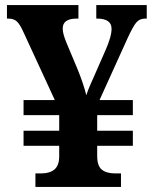

<svg xmlns="http://www.w3.org/2000/svg" viewBox="-20 -734 605 754"><path d="M119.1 0V-53H142.1Q175.1 -53 193.6 -68.3Q212.1 -83.6 212.5 -118.9V-161.3H72.5V-220.5H212.5V-281.8H72.5V-341H195.3L72 -608Q58.6 -638.1 46.4 -649.6Q34.1 -661 12.1 -661H7.3V-714H288V-661H281Q226.3 -661 226.3 -622Q226.3 -610 230.6 -595.3Q234.9 -580.6 242.3 -563L282.2 -468Q295.1 -437 304.6 -408.6Q314.1 -380.1 318.9 -360.1Q321.9 -369.5 326.4 -381.2Q330.9 -392.9 337.1 -406.6Q343.2 -420.2 349.2 -433.8L395.8 -540.1Q406.1 -563.8 412.1 -584.6Q418.1 -605.3 418.1 -621Q418.1 -641 403.8 -651Q389.5 -661 361.1 -661H358.1V-714H556.3V-661H550.2Q528.1 -661 515.1 -645.5Q502 -630 480.6 -583L370.8 -341H501.7V-281.8H361.7V-220.5H501.7V-161.3H361.7V-121Q361.7 -82.7 379.9 -67.8Q398.1 -53 432.1 -53H455.1V0Z"/></svg>

Font: Noto Serif Gurmukhi
Style: Regular
Weight: 400
Designer: Vaibhav Singh and the Monotype Design Team
Foundry: Monotype Imaging Inc.
Version: Version 2.003